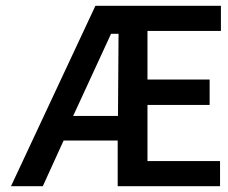

<svg xmlns="http://www.w3.org/2000/svg" viewBox="-20 -644 790 664"><path d="M18 0 310 -624H744V-537H490V-369H705V-281H490V-87H741V0H387V-158H200L128 0ZM233 -243H388L390 -527H364Z"/></svg>

Font: Inconsolata ExtraExpanded SemiBold
Style: Regular
Weight: 600
Width: 8
Monospace: yes
Designer: Raph Levien, Cyreal, Brenton Simpson
Foundry: Raph Levien, Cyreal, Google
Version: Version 3.001; ttfautohint (v1.8.2.53-6de2)